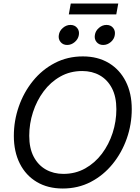

<svg xmlns="http://www.w3.org/2000/svg" viewBox="-20 -1059 793 1090"><path d="M336.4 11.2Q251.5 11.2 189 -25.9Q126.5 -63 92.5 -130.4Q58.6 -197.8 58.6 -287.6Q58.6 -373.5 86.7 -454.1Q114.7 -534.7 166.7 -599.1Q218.8 -663.6 291 -701.2Q363.3 -738.8 450.2 -738.8Q535.2 -738.8 597.4 -701.4Q659.7 -664.1 693.8 -596.9Q728 -529.8 728 -439.5Q728 -353 699.7 -272.5Q671.4 -191.9 619.1 -127.7Q566.9 -63.5 495.1 -26.1Q423.3 11.2 336.4 11.2ZM339.8 -71.8Q408.2 -71.8 463.6 -102.8Q519 -133.8 558.6 -186.3Q598.1 -238.8 619.4 -304.4Q640.6 -370.1 640.6 -439Q640.6 -509.8 615.5 -558.1Q590.3 -606.4 546.6 -631.1Q502.9 -655.8 446.8 -655.8Q377.9 -655.8 322.5 -624.5Q267.1 -593.3 227.8 -540.5Q188.5 -487.8 167.2 -422.1Q146 -356.4 146 -288.1Q146 -217.8 171.1 -169.7Q196.3 -121.6 240.2 -96.7Q284.2 -71.8 339.8 -71.8ZM565.9 -803.7Q542 -803.7 528.3 -820.3Q514.6 -836.9 518.6 -860.4Q522 -883.8 541.5 -900.6Q561 -917.5 584.5 -917.5Q608.4 -917.5 622.1 -900.9Q635.7 -884.3 631.8 -860.4Q628.4 -836.9 608.9 -820.3Q589.4 -803.7 565.9 -803.7ZM361.3 -803.7Q337.9 -803.7 324 -820.3Q310.1 -836.9 314 -860.4Q317.4 -883.8 336.9 -900.6Q356.4 -917.5 379.9 -917.5Q403.8 -917.5 417.7 -900.9Q431.6 -884.3 427.7 -860.4Q423.8 -836.9 404.3 -820.3Q384.8 -803.7 361.3 -803.7ZM651.4 -1039.1 640.1 -977.1H370.6L381.8 -1039.1Z"/></svg>

Font: Inter 28pt
Style: Italic
Weight: 400
Italic angle: -9.3988°
Designer: Rasmus Andersson
Foundry: rsms
Version: Version 4.001;git-66647c0bb